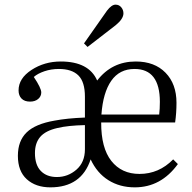

<svg xmlns="http://www.w3.org/2000/svg" viewBox="-20 -784 816 818"><path d="M353 -584 337.9 -599.1 436 -738.8Q455.6 -764.2 472.2 -764.2Q487.3 -764.2 496.6 -752.9Q505.9 -741.7 505.9 -727.1Q505.9 -703.6 473.1 -676.8ZM194.8 14.2Q132.3 14.2 94.2 -20.3Q56.2 -54.7 56.2 -120.1Q56.2 -183.6 93.3 -219.7Q130.4 -255.9 211.9 -270Q265.6 -280.3 341.8 -283.2V-372.1Q341.8 -435.1 314 -462.6Q286.1 -490.2 231 -490.2Q198.2 -490.2 169.4 -480.5Q140.6 -470.7 124 -456.1Q155.8 -408.7 155.8 -390.1Q155.8 -373.5 142.6 -362.3Q129.4 -351.1 107.9 -351.1Q84.5 -351.1 71.8 -364Q59.1 -377 59.1 -398.9Q59.1 -450.2 114.3 -486.1Q169.4 -522 238.8 -522Q358.4 -522 394 -440.9Q456.5 -522 558.1 -522Q638.7 -522 685.3 -474.1Q731.9 -426.3 731.9 -346.2Q731.9 -302.7 726.1 -262.2H411.1Q410.6 -153.8 454.3 -98.4Q498 -43 574.2 -43Q657.2 -43 717.8 -105L737.8 -85Q666 14.2 554.2 14.2Q490.2 14.2 441.7 -16.4Q393.1 -46.9 366.2 -105Q326.7 14.2 194.8 14.2ZM412.1 -295.9H658.2Q661.1 -320.3 661.1 -350.1Q661.1 -490.2 553.2 -490.2Q489.3 -490.2 454.1 -439.9Q418.9 -389.6 412.1 -295.9ZM222.2 -29.8Q269.5 -29.8 305.7 -61.3Q341.8 -92.8 341.8 -147.9V-251Q270.5 -249.5 225.1 -238.8Q173.8 -227.1 151.4 -200.9Q128.9 -174.8 128.9 -131.8Q128.9 -81.1 154.1 -55.4Q179.2 -29.8 222.2 -29.8Z"/></svg>

Font: Literata Light
Style: Regular
Weight: 300
Designer: Latin by Veronika Burian and Jose Scaglione. Greek by Irene Vlachou. Cyrillic by Vera Evstafieva.
Foundry: TypeTogether
Version: Version 3.021